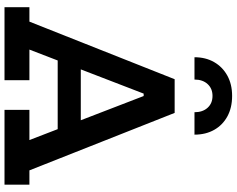

<svg xmlns="http://www.w3.org/2000/svg" viewBox="-119 -931 1050 852"><g transform="rotate(90 406.0 -505.0)"><path d="M577.5 -843H478Q478 -879.5 458.2 -901.2Q438.5 -923 405.5 -923Q373 -923 353 -901.2Q333 -879.5 333 -843H234Q234 -892.5 255.5 -930Q277 -967.5 315.5 -988.8Q354 -1010 405.5 -1010Q458 -1010 496.5 -989Q535 -968 556.2 -930.5Q577.5 -893 577.5 -843ZM609.5 -338.5V-236H201V-338.5ZM736 -110.5H799.5V0H467.5V-110.5H601.5L383 -677.5L451 -617.5H353L418.5 -677.5L200 -110.5H336V0H12V-110.5H76L331.5 -755H481Z"/></g></svg>

Font: Hepta Slab ExtraLight SemiBold
Style: Regular
Weight: 600
Version: Version 1.102